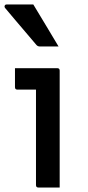

<svg xmlns="http://www.w3.org/2000/svg" viewBox="-22 -839 392 859"><path d="M139 -11V-438H56Q45 -438 45 -449V-534H234Q245 -534 245 -523V0H150Q139 0 139 -11ZM127 -819Q156 -772 184 -724.5Q212 -677 240 -631H157Q146 -631 140 -639Q112 -673 89.5 -698.5Q67 -724 46.5 -749Q26 -774 1 -803Q-3 -808 -1 -813.5Q1 -819 8 -819Z"/></svg>

Font: Recursive Sn Lnr St Med
Style: Regular
Weight: 500
Version: Version 1.085;hotconv 1.1.0;makeotfexe 2.6.0; ttfautohint (v